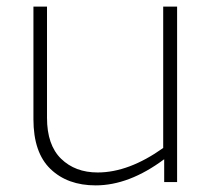

<svg xmlns="http://www.w3.org/2000/svg" viewBox="-20 -550 641 580"><path d="M515 0H476V-69Q370 10 269 10Q184 10 132.5 -39.5Q81 -89 81 -190V-530H122V-194Q122 -112 164.5 -70.5Q207 -29 275 -29Q369 -29 473 -103V-530H515Z"/></svg>

Font: Roundo Light
Style: Regular
Weight: 300
Designer: Namrata Goyal (Gurmukhi), Shiva Nallaperumal (Latin)
Foundry: Indian Type Foundry
Version: Version 1.000;PS 1.0;hotconv 1.0.88;makeotf.lib2.5.647800